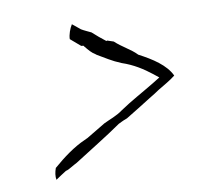

<svg xmlns="http://www.w3.org/2000/svg" viewBox="-56 -507 551 537"><g transform="rotate(-10 219.0 -238.5)"><path d="M168 -409 196 -385C198 -385 200 -384 202 -384H203L204 -382C214 -370 221 -361 233 -354L234 -353C257 -340 272 -329 299 -318C332 -307 358 -290 381 -272L396 -260L375 -247C342 -227 308 -209 277 -188C260 -175 238 -168 222 -160L172 -130C168 -127 163 -126 160 -124C128 -110 97 -87 67 -61C63 -50 61 -38 63 -28C73 -35 84 -42 95 -49L96 -48L97 -49C105 -52 115 -59 127 -65C172 -94 219 -122 262 -152C269 -155 273 -158 287 -163C310 -177 336 -193 358 -207C368 -213 381 -221 388 -226C406 -237 423 -246 438 -258C423 -290 387 -313 349 -333L348 -334C333 -350 307 -363 288 -381L270 -387L268 -386C255 -396 243 -406 231 -417C223 -421 211 -426 203 -431L202 -432L181 -449C174 -438 168 -421 168 -409Z"/></g></svg>

Font: SolarCharger
Style: 152
Weight: 100
Designer: Mew Too
Foundry: Cannot Into Space Fonts/KineticPlasma Fonts
Version: Version 1.100